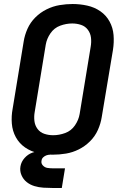

<svg xmlns="http://www.w3.org/2000/svg" viewBox="-20 -763 616 957"><path d="M243 8Q276 8 309 2.5Q342 -3 373 -18.5Q404 -34 429 -59Q454 -84 468 -115.5Q482 -147 487 -179L543 -514Q549 -552 546 -588.5Q543 -625 526 -656Q509 -687 480 -707Q451 -727 415 -735Q379 -743 342 -743Q310 -743 277 -737.5Q244 -732 212.5 -716.5Q181 -701 156 -676Q131 -651 117 -619.5Q103 -588 98 -556L43 -221Q36 -184 39 -147Q42 -110 59 -79Q76 -48 105 -28Q134 -8 170 0Q206 8 243 8ZM245 -89Q222 -89 201 -96Q180 -103 167 -120.5Q154 -138 151.5 -160.5Q149 -183 153 -205L208 -540Q213 -570 231.5 -597Q250 -624 280 -635Q310 -646 340 -646Q363 -646 384 -639Q405 -632 418 -614.5Q431 -597 433.5 -575Q436 -553 432 -530L377 -195Q372 -165 353.5 -138Q335 -111 305 -100Q275 -89 245 -89ZM243 174H288L304 76H244Q244 76 244 76Q244 76 244 76H243Q230 76 216.5 74Q203 72 193.5 61.5Q184 51 187 38Q188 28 195.5 21Q203 14 212 11Q221 8 230 8V-16Q208 -16 185.5 -13Q163 -10 141 -2Q119 6 102.5 24.5Q86 43 82 66Q78 89 87 110Q96 131 113 144.5Q130 158 151.5 164.5Q173 171 196.5 172.5Q220 174 243 174Z"/></svg>

Font: Iosevka Sparkle SmBdObl
Style: Regular
Weight: 600
Italic angle: -9°
Designer: Belleve Invis
Foundry: Belleve Invis
Version: Version 4.5.0; ttfautohint (v1.8.3)